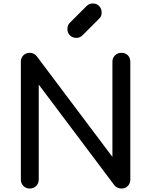

<svg xmlns="http://www.w3.org/2000/svg" viewBox="-20 -1085 870 1105"><path d="M151 0Q129 0 114.5 -15Q100 -30 100 -52V-729Q100 -752 114.5 -766.5Q129 -781 151 -781Q175 -781 191 -762L627 -182V-729Q627 -752 642 -766.5Q657 -781 679 -781Q702 -781 716 -766.5Q730 -752 730 -729V-52Q730 -30 716 -15Q702 0 679 0Q669 0 657.5 -4.5Q646 -9 639 -18L203 -598V-52Q203 -30 188.5 -15Q174 0 151 0ZM419 -867Q397 -867 382.5 -881.5Q368 -896 368 -918Q368 -939 380 -952L478 -1050Q493 -1065 514 -1065Q537 -1065 551 -1050Q565 -1035 565 -1013Q565 -1003 562 -994Q559 -985 551 -978L454 -881Q440 -867 419 -867Z"/></svg>

Font: Comfortaa
Style: Bold
Weight: 700
Designer: Johan Aakerlund
Foundry: Johan Aakerlund
Version: Version 3.104; ttfautohint (v1.8.1.43-b0c9)